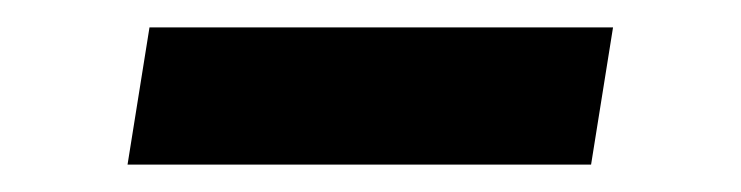

<svg xmlns="http://www.w3.org/2000/svg" viewBox="-20 -410 540 140"><path d="M73 -290 89 -390H427L411 -290Z"/></svg>

Font: Iosevka Aile Oblique
Style: Bold
Weight: 700
Italic angle: -9°
Designer: Belleve Invis
Foundry: Belleve Invis
Version: Version 31.1.0; ttfautohint (v1.8.4)